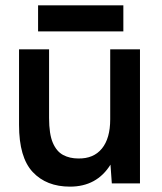

<svg xmlns="http://www.w3.org/2000/svg" viewBox="-20 -684 604 716"><path d="M163 -244Q163 -184 177 -151.5Q191 -119 215.5 -106Q240 -93 272 -93Q329 -92 360 -130Q391 -168 391 -239V-500H502V0H397L392 -70Q341 12 241 12Q153 12 102 -42.5Q51 -97 51 -218V-500H163ZM122 -567V-664H440V-567Z"/></svg>

Font: Figtree SemiBold
Style: Regular
Weight: 600
Designer: Erik Kennedy
Foundry: Erik Kennedy
Version: Version 2.001; ttfautohint (v1.8.4.7-5d5b);gftools[0.9.27]